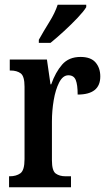

<svg xmlns="http://www.w3.org/2000/svg" viewBox="-20 -786 454 806"><path d="M18 0V-46H21Q48 -46 65.5 -58.5Q83 -71 83 -118V-422Q83 -466 67 -478Q51 -490 24 -490H21V-536H177L192 -432H195Q213 -483 241 -515Q269 -547 318 -547Q361 -547 381 -524Q401 -501 401 -465Q401 -389 306 -389Q306 -430 298 -450Q290 -470 267 -470Q244 -470 228.5 -440Q213 -410 205.5 -365.5Q198 -321 198 -276V-113Q198 -69 214 -57.5Q230 -46 255 -46H278V0ZM143 -619Q163 -655 187 -693.5Q211 -732 222 -766H342V-756Q332 -739 306 -711.5Q280 -684 249 -655.5Q218 -627 192 -606H143Z"/></svg>

Font: Noto Serif ExtraCondensed SemiBold
Style: Regular
Weight: 600
Width: 2
Designer: Monotype Design Team
Foundry: Monotype Imaging Inc.
Version: Version 2.015; ttfautohint (v1.8.4.7-5d5b)